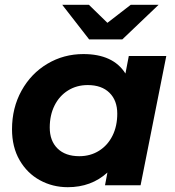

<svg xmlns="http://www.w3.org/2000/svg" viewBox="-20 -771 730 799"><path d="M672 -538 565 0H417L427 -53Q360 8 262 8Q199 8 146 -21Q93 -50 61.5 -104.5Q30 -159 30 -233Q30 -322 69.5 -393.5Q109 -465 177 -505.5Q245 -546 327 -546Q451 -546 502 -465L516 -538ZM468 -298Q468 -353 435.5 -385Q403 -417 345 -417Q299 -417 263 -394.5Q227 -372 207 -332Q187 -292 187 -240Q187 -185 219.5 -153Q252 -121 310 -121Q356 -121 392 -143.5Q428 -166 448 -206Q468 -246 468 -298ZM640 -751 489 -607H351L239 -751H350L427 -676L524 -751Z"/></svg>

Font: Idrija
Style: Bold Italic
Weight: 700
Italic angle: -11.3°
Designer: Julieta Ulanovsky
Foundry: Julieta Ulanovsky
Version: Version 7.200